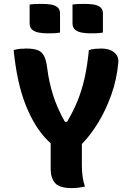

<svg xmlns="http://www.w3.org/2000/svg" viewBox="-20 -957 690 985"><path d="M416 0Q397 4 382 6Q367 8 348 8Q285 8 262.5 -18Q240 -44 240 -90V-222Q232 -229 224 -237Q158 -303 112.5 -416.5Q67 -530 50 -700Q66 -705 82 -706.5Q98 -708 114 -708Q152 -708 174 -699.5Q196 -691 207 -668Q218 -645 223 -602Q231 -538 251.5 -471.5Q272 -405 313 -332H324Q356 -386 378 -440Q400 -494 414 -556.5Q428 -619 436 -700Q452 -705 468 -706.5Q484 -708 500 -708Q542 -708 566 -688Q590 -668 587 -636Q579 -549 551 -470.5Q523 -392 483.5 -327.5Q444 -263 400 -218V-110Q400 -80 403.5 -52.5Q407 -25 416 0ZM132 -934Q148 -936 165.5 -936.5Q183 -937 196 -937Q218 -937 239 -934Q260 -931 274 -920.5Q288 -910 288 -888V-790Q272 -787 254.5 -786.5Q237 -786 223 -786Q202 -786 181 -789.5Q160 -793 146 -804Q132 -815 132 -837ZM352 -934Q368 -936 385.5 -936.5Q403 -937 416 -937Q438 -937 459 -934Q480 -931 494 -920.5Q508 -910 508 -888V-790Q492 -787 474.5 -786.5Q457 -786 443 -786Q422 -786 401 -789.5Q380 -793 366 -804Q352 -815 352 -837Z"/></svg>

Font: Recursive Sn Csl St XBd
Style: Regular
Weight: 800
Version: Version 1.085;hotconv 1.1.0;makeotfexe 2.6.0; ttfautohint (v